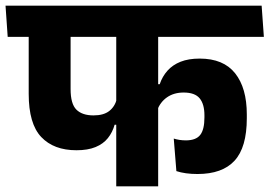

<svg xmlns="http://www.w3.org/2000/svg" viewBox="-43 -661 956 681"><path d="M-15.7 -530.3H892.9L885 -640.8H-23.4ZM228.2 -128.1Q268.5 -128.1 295.9 -139.4Q323.3 -150.7 339.6 -171.1Q356 -191.5 363.6 -218.7H378.9L371.5 -310Q364 -282.2 344.1 -267Q324.2 -251.7 288.7 -251.7Q248.6 -251.7 228 -272.1Q207.4 -292.5 207.4 -345.1V-568.2H58.8V-328.1Q58.8 -222 103.2 -175.1Q147.6 -128.1 228.2 -128.1ZM608.3 -332.8Q648.1 -332.8 665.1 -312.3Q682.1 -291.7 682.1 -252.1V-244.6Q682.1 -201.5 667.2 -182.5Q652.4 -163.4 617 -163.1Q604.6 -163.1 593.6 -164.8Q582.5 -166.6 573.3 -169.5L582.6 -54.1Q597.5 -49.1 616.7 -46.4Q636 -43.8 657.4 -43.8Q745.5 -43.8 788.9 -91Q832.4 -138.2 832.4 -241.7V-255.1Q832.4 -348.8 791 -401Q749.6 -453.2 665.3 -453.2Q625.5 -453.2 597.4 -442Q569.3 -430.8 551 -410.3Q532.7 -389.7 523.5 -362.4H507.6L514.1 -269.2Q525.4 -299.2 549.6 -316Q573.9 -332.8 608.3 -332.8ZM518 -568H369.3V0H518Z"/></svg>

Font: Anek Devanagari Medium
Style: Regular
Weight: 500
Designer: Kailash Malviya (Devanagari) & Yesha Goshar (Latin)
Foundry: Ek Type
Version: Version 1.003